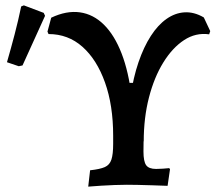

<svg xmlns="http://www.w3.org/2000/svg" viewBox="-20 -689 804 716"><path d="M516 -161 467 -330Q477 -400 496.5 -457Q516 -514 542.5 -555Q569 -596 601 -618.5Q633 -641 668.5 -643Q704 -645 740 -624L764 -573L760 -561Q710 -568 666.5 -539.5Q623 -511 589 -456Q555 -401 535.5 -325.5Q516 -250 516 -161ZM309 7 316 -54Q353 -58 371 -66Q389 -74 395.5 -94Q402 -114 402 -152V-380H518L515 -124Q515 -87 525 -73Q535 -59 562 -59Q573 -59 587.5 -60Q602 -61 611 -62L614 -58L605 4Q578 3 548.5 2Q519 1 493.5 0.5Q468 0 453 0Q432 0 407 1Q382 2 357 3.5Q332 5 309 7ZM402 -183Q402 -296 371.5 -381.5Q341 -467 287.5 -514.5Q234 -562 161 -562L157 -571L171 -623Q228 -650 278 -643Q328 -636 367.5 -597Q407 -558 433.5 -489.5Q460 -421 471 -326ZM50 -442 6 -457Q21 -509 34.5 -560.5Q48 -612 59 -665L69 -669L143 -641L148 -630L64 -445Z"/></svg>

Font: Alegreya SemiBold
Style: Regular
Weight: 600
Designer: Juan Pablo del Peral
Foundry: Huerta Tipografica
Version: Version 2.009